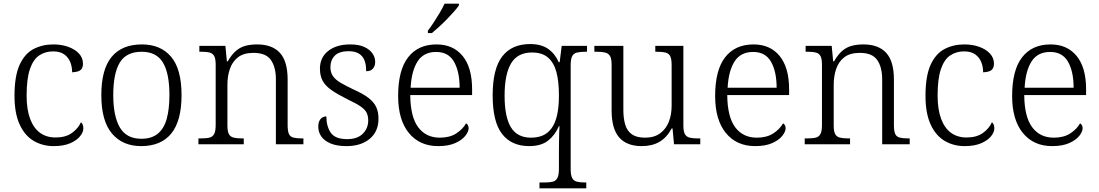

<svg xmlns="http://www.w3.org/2000/svg" viewBox="-20 -786 5989 1046"><path d="M272 10Q212 10 163.5 -18.5Q115 -47 87 -108Q59 -169 59 -264Q59 -371 86.5 -432Q114 -493 162 -518.5Q210 -544 271 -544Q315 -544 351.5 -531Q388 -518 410 -494.5Q432 -471 432 -439Q432 -423 425.5 -412.5Q419 -402 406 -397.5Q393 -393 373 -392Q373 -423 362.5 -448.5Q352 -474 329.5 -490Q307 -506 269 -506Q226 -506 193.5 -484Q161 -462 143 -409.5Q125 -357 125 -265Q125 -190 144 -139Q163 -88 198 -62.5Q233 -37 283 -37Q337 -37 371 -61Q405 -85 421 -120Q428 -114 431 -106Q434 -98 434 -86Q434 -66 416 -43.5Q398 -21 362 -5.5Q326 10 272 10Z M749 10Q648 10 590 -58.5Q532 -127 532 -268Q532 -408 588 -476Q644 -544 753 -544Q855 -544 912 -477Q969 -410 969 -268Q969 -127 913 -58.5Q857 10 749 10ZM750 -30Q806 -30 840 -58Q874 -86 888.5 -139.5Q903 -193 903 -268Q903 -387 867.5 -445.5Q832 -504 752 -504Q668 -504 632.5 -445Q597 -386 597 -268Q597 -153 633 -91.5Q669 -30 750 -30Z M1061 0V-32H1075Q1105 -32 1122 -36.5Q1139 -41 1147 -56.5Q1155 -72 1155 -105V-433Q1155 -466 1147 -480.5Q1139 -495 1123 -499.5Q1107 -504 1081 -504H1066V-536H1208L1216 -452H1221Q1242 -489 1265.5 -509Q1289 -529 1317.5 -536.5Q1346 -544 1381 -544Q1463 -544 1505 -498Q1547 -452 1547 -353V-105Q1547 -72 1554 -56.5Q1561 -41 1578 -36.5Q1595 -32 1623 -32H1633V0H1483V-354Q1483 -420 1456 -459Q1429 -498 1361 -498Q1307 -498 1276 -473.5Q1245 -449 1232 -409.5Q1219 -370 1219 -326V-102Q1219 -70 1227 -55.5Q1235 -41 1252 -36.5Q1269 -32 1298 -32H1308V0Z M1868 10Q1815 10 1781 -4.5Q1747 -19 1730.5 -42.5Q1714 -66 1714 -96Q1714 -117 1721 -129.5Q1728 -142 1738 -147Q1748 -152 1758 -152Q1758 -98 1782 -63Q1806 -28 1871 -28Q1927 -28 1956.5 -57.5Q1986 -87 1986 -130Q1986 -155 1977 -172.5Q1968 -190 1944 -206.5Q1920 -223 1875 -244Q1821 -271 1787.5 -294Q1754 -317 1738.5 -344.5Q1723 -372 1723 -412Q1723 -473 1768 -508.5Q1813 -544 1888 -544Q1935 -544 1965 -530Q1995 -516 2009.5 -494.5Q2024 -473 2024 -449Q2024 -426 2011.5 -412Q1999 -398 1975 -398Q1975 -455 1951 -481Q1927 -507 1880 -507Q1827 -507 1803.5 -482.5Q1780 -458 1780 -420Q1780 -392 1793.5 -372Q1807 -352 1835 -335.5Q1863 -319 1905 -299Q1957 -276 1987 -253Q2017 -230 2029.5 -203Q2042 -176 2042 -140Q2042 -69 1994 -29.5Q1946 10 1868 10Z M2367 10Q2266 10 2207.5 -61.5Q2149 -133 2149 -263Q2149 -404 2203.5 -474Q2258 -544 2358 -544Q2449 -544 2500.5 -481Q2552 -418 2552 -299V-268H2215Q2216 -149 2258.5 -92.5Q2301 -36 2376 -36Q2430 -36 2465.5 -59Q2501 -82 2519 -114Q2525 -111 2529 -104Q2533 -97 2533 -87Q2533 -69 2515 -46Q2497 -23 2460 -6.5Q2423 10 2367 10ZM2484 -308Q2484 -396 2453.5 -449.5Q2423 -503 2356 -503Q2288 -503 2255 -451.5Q2222 -400 2217 -308ZM2311 -619Q2326 -638 2343 -664Q2360 -690 2376 -717Q2392 -744 2402 -766H2480V-756Q2471 -743 2453.5 -723Q2436 -703 2414.5 -681Q2393 -659 2371.5 -639.5Q2350 -620 2333 -606H2311Z M2919 240V208H2950Q2976 208 2992.5 203.5Q3009 199 3017 183Q3025 167 3025 133V36Q3025 12 3025.5 -14Q3026 -40 3026.5 -63.5Q3027 -87 3028 -99H3025Q3004 -50 2966 -20Q2928 10 2863 10Q2767 10 2715.5 -56Q2664 -122 2664 -266Q2664 -411 2716 -478.5Q2768 -546 2868 -546Q2929 -546 2966.5 -519.5Q3004 -493 3024 -447H3029L3040 -536H3178V-504H3169Q3140 -504 3122.5 -499.5Q3105 -495 3097 -479.5Q3089 -464 3089 -431V135Q3089 168 3097 183.5Q3105 199 3122 203.5Q3139 208 3164 208H3174V240ZM2873 -36Q2909 -36 2937 -48Q2965 -60 2985 -87.5Q3005 -115 3015 -159Q3025 -203 3025 -267Q3025 -341 3011.5 -392.5Q2998 -444 2966 -472Q2934 -500 2878 -500Q2800 -500 2764.5 -441Q2729 -382 2729 -265Q2729 -149 2763.5 -92.5Q2798 -36 2873 -36Z M3476 10Q3395 10 3353.5 -37Q3312 -84 3312 -185V-433Q3312 -466 3303.5 -480.5Q3295 -495 3278 -499.5Q3261 -504 3232 -504H3218V-536H3376V-186Q3376 -142 3386 -107.5Q3396 -73 3422 -54.5Q3448 -36 3494 -36Q3544 -36 3576 -59.5Q3608 -83 3623.5 -122Q3639 -161 3639 -210V-431Q3639 -464 3631.5 -479.5Q3624 -495 3606.5 -499.5Q3589 -504 3560 -504H3550V-536H3703V-102Q3703 -71 3711 -56Q3719 -41 3736 -36.5Q3753 -32 3778 -32H3795V0H3652L3644 -86H3639Q3613 -37 3573 -13.5Q3533 10 3476 10Z M4094 10Q3993 10 3934.5 -61.5Q3876 -133 3876 -263Q3876 -404 3930.5 -474Q3985 -544 4085 -544Q4176 -544 4227.5 -481Q4279 -418 4279 -299V-268H3942Q3943 -149 3985.5 -92.5Q4028 -36 4103 -36Q4157 -36 4192.5 -59Q4228 -82 4246 -114Q4252 -111 4256 -104Q4260 -97 4260 -87Q4260 -69 4242 -46Q4224 -23 4187 -6.5Q4150 10 4094 10ZM4211 -308Q4211 -396 4180.5 -449.5Q4150 -503 4083 -503Q4015 -503 3982 -451.5Q3949 -400 3944 -308Z M4364 0V-32H4378Q4408 -32 4425 -36.5Q4442 -41 4450 -56.5Q4458 -72 4458 -105V-433Q4458 -466 4450 -480.5Q4442 -495 4426 -499.5Q4410 -504 4384 -504H4369V-536H4511L4519 -452H4524Q4545 -489 4568.5 -509Q4592 -529 4620.5 -536.5Q4649 -544 4684 -544Q4766 -544 4808 -498Q4850 -452 4850 -353V-105Q4850 -72 4857 -56.5Q4864 -41 4881 -36.5Q4898 -32 4926 -32H4936V0H4786V-354Q4786 -420 4759 -459Q4732 -498 4664 -498Q4610 -498 4579 -473.5Q4548 -449 4535 -409.5Q4522 -370 4522 -326V-102Q4522 -70 4530 -55.5Q4538 -41 4555 -36.5Q4572 -32 4601 -32H4611V0Z M5235 10Q5175 10 5126.5 -18.5Q5078 -47 5050 -108Q5022 -169 5022 -264Q5022 -371 5049.5 -432Q5077 -493 5125 -518.5Q5173 -544 5234 -544Q5278 -544 5314.5 -531Q5351 -518 5373 -494.5Q5395 -471 5395 -439Q5395 -423 5388.5 -412.5Q5382 -402 5369 -397.5Q5356 -393 5336 -392Q5336 -423 5325.5 -448.5Q5315 -474 5292.5 -490Q5270 -506 5232 -506Q5189 -506 5156.5 -484Q5124 -462 5106 -409.5Q5088 -357 5088 -265Q5088 -190 5107 -139Q5126 -88 5161 -62.5Q5196 -37 5246 -37Q5300 -37 5334 -61Q5368 -85 5384 -120Q5391 -114 5394 -106Q5397 -98 5397 -86Q5397 -66 5379 -43.5Q5361 -21 5325 -5.5Q5289 10 5235 10Z M5712 10Q5611 10 5552.5 -61.5Q5494 -133 5494 -263Q5494 -404 5548.5 -474Q5603 -544 5703 -544Q5794 -544 5845.5 -481Q5897 -418 5897 -299V-268H5560Q5561 -149 5603.5 -92.5Q5646 -36 5721 -36Q5775 -36 5810.5 -59Q5846 -82 5864 -114Q5870 -111 5874 -104Q5878 -97 5878 -87Q5878 -69 5860 -46Q5842 -23 5805 -6.5Q5768 10 5712 10ZM5829 -308Q5829 -396 5798.5 -449.5Q5768 -503 5701 -503Q5633 -503 5600 -451.5Q5567 -400 5562 -308Z"/></svg>

Font: Noto Serif Gujarati Light
Style: Regular
Weight: 300
Version: Version 2.102